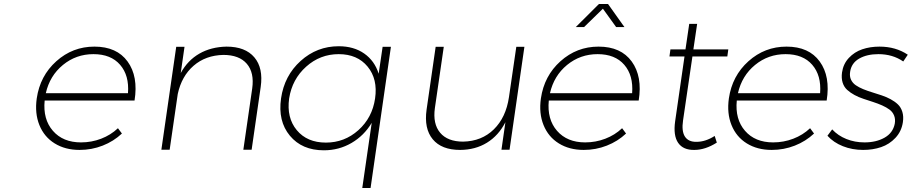

<svg xmlns="http://www.w3.org/2000/svg" viewBox="-20 -758 4616 972"><path d="M166 -259.8Q182.6 -374 265.1 -448Q347.7 -522 458 -522Q571.3 -522 626 -446.5Q680.7 -371.1 661.1 -249H206.1Q196.8 -154.3 247.8 -95.7Q298.8 -37.1 390.1 -37.1Q443.4 -37.1 491.9 -55.7Q540.5 -74.2 577.1 -108.9L597.2 -82Q555.2 -42.5 499.8 -20.8Q444.3 1 382.8 1Q310.1 1 256.8 -32Q203.6 -64.9 179.4 -124.8Q155.3 -184.6 166 -259.8ZM211.9 -286.1H627.9Q634.8 -376 588.1 -429.9Q541.5 -483.9 453.1 -483.9Q365.2 -483.9 298.6 -429.2Q231.9 -374.5 211.9 -286.1Z M796.9 0 872.1 -521H914.1L895 -388.2Q930.2 -452.6 989.5 -486.6Q1048.8 -520.5 1127 -522Q1221.7 -522 1267.6 -467.8Q1313.5 -413.6 1299.8 -317.9L1253.9 0H1211.9L1256.8 -310.1Q1268.1 -390.1 1229.5 -435.1Q1190.9 -480 1110.8 -480Q1021 -478 960.2 -425.3Q899.4 -372.6 879.9 -282.2L838.9 0Z M1402.8 -259.8Q1419.4 -375 1502 -449.5Q1584.5 -523.9 1694.8 -523.9Q1771 -523.9 1823.7 -487.1Q1876.5 -450.2 1897 -384.8L1917 -521H1959L1856 193.8H1814L1861.8 -136.2Q1823.2 -71.3 1759.5 -34.2Q1695.8 2.9 1619.6 2.9Q1508.8 2.9 1447.5 -71Q1386.2 -145 1402.8 -259.8ZM1443.8 -259.8Q1430.2 -162.1 1482.4 -99.1Q1534.7 -36.1 1629.9 -36.1Q1724.1 -36.1 1794.4 -99.1Q1864.7 -162.1 1878.9 -259.8Q1893.1 -357.4 1841.1 -420.7Q1789.1 -483.9 1694.8 -483.9Q1600.6 -483.9 1529.8 -420.4Q1459 -356.9 1443.8 -259.8Z M2139.6 -203.1 2185.5 -521H2226.6L2181.6 -210.9Q2170.4 -130.9 2208.3 -85.9Q2246.1 -41 2324.7 -41Q2418.9 -43 2480.2 -103.3Q2541.5 -163.6 2556.6 -266.1L2593.8 -521H2634.8L2559.6 0H2518.6L2538.6 -139.2Q2503.9 -71.8 2445.3 -35.6Q2386.7 0.5 2309.6 1Q2215.3 1 2170.7 -53Q2126 -106.9 2139.6 -203.1Z M2718.3 -259.8Q2734.9 -374 2817.4 -448Q2899.9 -522 3010.3 -522Q3123.5 -522 3178.2 -446.5Q3232.9 -371.1 3213.4 -249H2758.3Q2749 -154.3 2800 -95.7Q2851.1 -37.1 2942.4 -37.1Q2995.6 -37.1 3044.2 -55.7Q3092.8 -74.2 3129.4 -108.9L3149.4 -82Q3107.4 -42.5 3052 -20.8Q2996.6 1 2935.1 1Q2862.3 1 2809.1 -32Q2755.9 -64.9 2731.7 -124.8Q2707.5 -184.6 2718.3 -259.8ZM2764.2 -286.1H3180.2Q3187 -376 3140.4 -429.9Q3093.8 -483.9 3005.4 -483.9Q2917.5 -483.9 2850.8 -429.2Q2784.2 -374.5 2764.2 -286.1ZM2895 -621.1 3012.2 -737.8H3058.1L3141.1 -621.1H3099.1L3032.2 -713.9L2937 -621.1Z M3369.1 -472.2 3374 -507.8H3450.2L3469.2 -637.2H3509.3L3490.2 -507.8H3667L3662.1 -472.2H3485.4L3438 -148.9Q3429.7 -93.8 3447.5 -66.4Q3465.3 -39.1 3506.3 -40Q3551.8 -40 3598.1 -69.8L3608.9 -36.1Q3550.3 1 3495.1 1Q3438.5 2 3413.1 -34.9Q3387.7 -71.8 3397.9 -144L3445.3 -472.2Z M3669.9 -259.8Q3686.5 -374 3769 -448Q3851.6 -522 3961.9 -522Q4075.2 -522 4129.9 -446.5Q4184.6 -371.1 4165 -249H3710Q3700.7 -154.3 3751.7 -95.7Q3802.7 -37.1 3894 -37.1Q3947.3 -37.1 3995.8 -55.7Q4044.4 -74.2 4081.1 -108.9L4101.1 -82Q4059.1 -42.5 4003.7 -20.8Q3948.2 1 3886.7 1Q3814 1 3760.7 -32Q3707.5 -64.9 3683.3 -124.8Q3659.2 -184.6 3669.9 -259.8ZM3715.8 -286.1H4131.8Q4138.7 -376 4092 -429.9Q4045.4 -483.9 3957 -483.9Q3869.1 -483.9 3802.5 -429.2Q3735.8 -374.5 3715.8 -286.1Z M4168.9 -70.8 4192.9 -103Q4222.2 -71.3 4264.9 -54.2Q4307.6 -37.1 4356.9 -37.1Q4415.5 -37.1 4458 -61Q4500.5 -85 4509.8 -131.8Q4513.7 -155.3 4506.3 -173.3Q4499 -191.4 4483.2 -203.1Q4467.3 -214.8 4445.8 -224.4Q4424.3 -233.9 4400.1 -241.7Q4376 -249.5 4351.6 -257.6Q4327.1 -265.6 4305.9 -277.1Q4284.7 -288.6 4268.8 -303Q4252.9 -317.4 4245.8 -339.8Q4238.8 -362.3 4242.7 -391.1Q4249 -434.6 4277.3 -464.8Q4305.7 -495.1 4345.2 -508.5Q4384.8 -522 4432.6 -522Q4514.6 -522 4575.7 -481L4552.7 -446.8Q4499 -483.9 4426.8 -483.9Q4368.7 -483.9 4329.3 -461.2Q4290 -438.5 4283.7 -394Q4280.3 -371.6 4288.3 -354.5Q4296.4 -337.4 4312.5 -326.4Q4328.6 -315.4 4350.1 -306.6Q4371.6 -297.9 4395.8 -290.5Q4419.9 -283.2 4443.8 -275.1Q4467.8 -267.1 4489 -255.6Q4510.3 -244.1 4525.6 -229.5Q4541 -214.8 4548.1 -191.7Q4555.2 -168.5 4550.8 -139.2Q4543.9 -92.8 4513.2 -60.1Q4482.4 -27.3 4440.7 -13.2Q4398.9 1 4349.6 1Q4294.4 1 4247.1 -17.8Q4199.7 -36.6 4168.9 -70.8Z"/></svg>

Font: Trueno UltraLight
Style: Italic
Weight: 250
Designer: Julieta Ulanovsky
Foundry: Julieta Ulanovsky
Version: Version 3.001b | FøM Fix